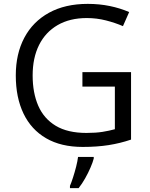

<svg xmlns="http://www.w3.org/2000/svg" viewBox="-20 -744 767 985"><path d="M402.8 -374H652.3V-27.8Q596.2 -8.8 536.9 0.5Q477.5 9.8 404.3 9.8Q293 9.8 216.6 -34.7Q140.1 -79.1 100.6 -161.4Q61 -243.7 61 -356.9Q61 -467.8 104.7 -550.3Q148.4 -632.8 231.2 -678.5Q314 -724.1 430.2 -724.1Q489.7 -724.1 543.2 -713.1Q596.7 -702.1 642.6 -682.1L610.8 -609.9Q571.3 -627 523.7 -639.2Q476.1 -651.4 425.3 -651.4Q337.9 -651.4 275.6 -615.2Q213.4 -579.1 180.4 -513.2Q147.5 -447.3 147.5 -356.9Q147.5 -267.6 176.3 -201.4Q205.1 -135.3 266.1 -98.6Q327.1 -62 423.3 -62Q471.7 -62 506.3 -67.6Q541 -73.2 569.3 -81.1V-299.8H402.8ZM460.9 61V69.3Q456.1 88.4 444.3 115.7Q432.6 143.1 416.7 171.1Q400.9 199.2 383.3 221.2H338.9V209.5Q346.2 192.9 354.7 166.3Q363.3 139.6 370.6 111.1Q377.9 82.5 380.4 61Z"/></svg>

Font: Wonky
Style: Regular
Weight: 400
Designer: Monotype Design Team
Foundry: Monotype Imaging Inc.
Version: Version 3.000